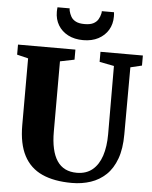

<svg xmlns="http://www.w3.org/2000/svg" viewBox="-63 -1024 855 1083"><g transform="rotate(5 364.5 -482.0)"><path d="M385 8Q284 8 215.8 -23Q147.5 -54 112.8 -120.5Q78 -187 78 -292.5V-670.5L14.5 -686V-743H339.5V-686L258.5 -669.5V-272Q258.5 -217 267.8 -175.8Q277 -134.5 295.5 -106.8Q314 -79 342 -65.2Q370 -51.5 407.5 -51.5Q460.5 -51.5 495.5 -80.2Q530.5 -109 547.8 -161Q565 -213 565 -284L564 -670L481.5 -686V-743H721.5V-686L657 -670.5L656 -291Q656 -209.5 635.2 -152.5Q614.5 -95.5 577.5 -60.2Q540.5 -25 491.2 -8.5Q442 8 385 8ZM378 -800Q328.5 -800 292.2 -819Q256 -838 236.2 -871Q216.5 -904 216.5 -946.5Q216.5 -954 217 -960Q217.5 -966 218 -972H287Q287 -969 287.2 -965.2Q287.5 -961.5 288.5 -957.5Q292.5 -941 301 -925.8Q309.5 -910.5 327.8 -900.8Q346 -891 378 -891Q410 -891 428 -900.5Q446 -910 455 -925.5Q464 -941 467.5 -957.5Q468.5 -961.5 468.8 -965.2Q469 -969 469 -972H538Q539 -966 539.2 -960.2Q539.5 -954.5 539.5 -947Q539.5 -904.5 519.8 -871.5Q500 -838.5 463.8 -819.2Q427.5 -800 378 -800Z"/></g></svg>

Font: Merriweather 48pt Black
Style: Regular
Weight: 900
Version: Version 2.100